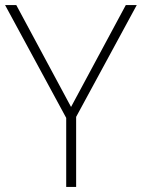

<svg xmlns="http://www.w3.org/2000/svg" viewBox="-20 -734 557 754"><path d="M259 -314 474 -714H517L279 -275V0H240V-271L0 -714H44Z"/></svg>

Font: Noto Sans Gujarati ExtraLight
Style: Regular
Weight: 200
Designer: Jelle Bosma - Monotype Design Team, Universal Thirst
Foundry: Monotype Imaging Inc.
Version: Version 2.106; ttfautohint (v1.8.4.7-5d5b)